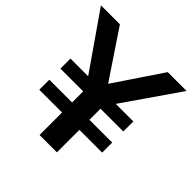

<svg xmlns="http://www.w3.org/2000/svg" viewBox="-201 -853 1002 1002"><g transform="rotate(45 300.0 -352.5)"><path d="M236 0V-166H68V-240H236V-322H68V-396H209V-381L-16 -705H124L314 -421H286L477 -705H616L392 -381V-396H532V-322H364V-240H532V-166H364V0Z"/></g></svg>

Font: Mulish ExtraLight
Style: Regular
Weight: 200
Designer: Vernon Adams
Foundry: Vernon Adams
Version: Version 3.603